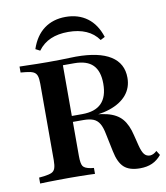

<svg xmlns="http://www.w3.org/2000/svg" viewBox="-86 -840 800 923"><g transform="rotate(-10 314.0 -378.5)"><path d="M121 -145.2V-472.6Q121 -498.4 116.1 -511.7Q111.3 -525 98.8 -531Q86.3 -537.1 62.1 -539.5L37.1 -541.9V-571Q52.4 -571 74.6 -570.2Q96.8 -569.4 122.2 -569Q147.6 -568.5 171.8 -568.5H181.5Q211.3 -568.5 235.9 -569Q260.5 -569.4 279.8 -570.2Q299.2 -571 312.1 -571Q424.2 -571 481.5 -534.7Q538.7 -498.4 538.7 -428.2Q538.7 -379.8 509.7 -345.2Q480.6 -310.5 426.2 -292.3Q371.8 -274.2 294.4 -274.2H187.9V-293.5H294.4Q357.3 -293.5 388.3 -325Q419.4 -356.5 419.4 -420.2Q419.4 -481.5 389.9 -511.3Q360.5 -541.1 298.4 -541.1H243.5V-145.2ZM523.4 11.3Q471.8 11.3 445.6 -12.5Q419.4 -36.3 408.1 -92.7L390.3 -178.2Q383.9 -212.1 373 -230.6Q362.1 -249.2 343.5 -256.9Q325 -264.5 295.2 -264.5H194.4V-283.9H287.9Q365.3 -283.9 412.5 -272.2Q459.7 -260.5 484.7 -231.5Q509.7 -202.4 521.8 -150L534.7 -98.4Q542.7 -66.9 553.2 -54Q563.7 -41.1 581.5 -41.1Q590.3 -41.9 598 -45.6Q605.6 -49.2 614.5 -57.3L628.2 -35.5Q608.1 -11.3 582.7 0Q557.3 11.3 523.4 11.3ZM171.8 -2.4Q147.6 -2.4 122.2 -2Q96.8 -1.6 74.6 -1.2Q52.4 -0.8 37.1 0V-29L62.1 -31.5Q86.3 -34.7 98.8 -40.3Q111.3 -46 116.1 -59.7Q121 -73.4 121 -98.4V-145.2H243.5V-98.4Q243.5 -60.5 252 -48Q260.5 -35.5 290.3 -30.6L304.8 -29V0Q291.1 -0.8 272.6 -1.2Q254 -1.6 232.7 -2Q211.3 -2.4 190.3 -2.4H183.1ZM296 -767.7Q358.1 -767.7 401.6 -735.5Q445.2 -703.2 465.3 -640.3L443.5 -629Q420.2 -662.1 383.1 -678.2Q346 -694.4 296 -694.4Q246.8 -694.4 210.1 -678.6Q173.4 -662.9 148.4 -629L126.6 -640.3Q147.6 -703.2 191.1 -735.5Q234.7 -767.7 296 -767.7Z"/></g></svg>

Font: Playfair 5pt SemiExpanded Light
Style: Bold
Weight: 700
Version: Version 2.203